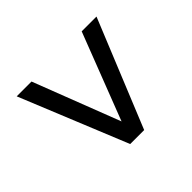

<svg xmlns="http://www.w3.org/2000/svg" viewBox="-110 -759 806 806"><g transform="rotate(45 293.0 -356.0)"><path d="M58.6 -505.4 444.3 -356.4 58.6 -207.5V-119.6L537.1 -314.9V-397.9L58.6 -593.3Z"/></g></svg>

Font: Andika
Style: Regular
Weight: 400
Designer: Victor Gaultney, Annie Olsen, Julie Remington, Don Collingsworth, Eric Hays
Foundry: SIL International
Version: Version 1.000